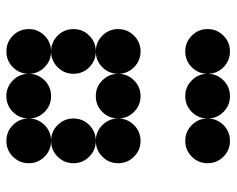

<svg xmlns="http://www.w3.org/2000/svg" viewBox="-88 -636 724 587"><g transform="rotate(90 273.5 -342.0)"><path d="M205.1 -615.2Q205.1 -586.9 185.1 -566.9Q165 -546.9 136.7 -546.9Q108.4 -546.9 88.4 -566.9Q68.4 -586.9 68.4 -615.2Q68.4 -643.6 88.4 -663.6Q108.4 -683.6 136.7 -683.6Q165 -683.6 185.1 -663.6Q205.1 -643.6 205.1 -615.2ZM341.8 -615.2Q341.8 -586.9 321.8 -566.9Q301.8 -546.9 273.4 -546.9Q245.1 -546.9 225.1 -566.9Q205.1 -586.9 205.1 -615.2Q205.1 -643.6 225.1 -663.6Q245.1 -683.6 273.4 -683.6Q301.8 -683.6 321.8 -663.6Q341.8 -643.6 341.8 -615.2ZM478.5 -615.2Q478.5 -586.9 458.5 -566.9Q438.5 -546.9 410.2 -546.9Q381.8 -546.9 361.8 -566.9Q341.8 -586.9 341.8 -615.2Q341.8 -643.6 361.8 -663.6Q381.8 -683.6 410.2 -683.6Q438.5 -683.6 458.5 -663.6Q478.5 -643.6 478.5 -615.2ZM341.8 -341.8Q341.8 -313.5 321.8 -293.5Q301.8 -273.4 273.4 -273.4Q245.1 -273.4 225.1 -293.5Q205.1 -313.5 205.1 -341.8Q205.1 -370.1 225.1 -390.1Q245.1 -410.2 273.4 -410.2Q301.8 -410.2 321.8 -390.1Q341.8 -370.1 341.8 -341.8ZM205.1 -205.1Q205.1 -176.8 185.1 -156.7Q165 -136.7 136.7 -136.7Q108.4 -136.7 88.4 -156.7Q68.4 -176.8 68.4 -205.1Q68.4 -233.4 88.4 -253.4Q108.4 -273.4 136.7 -273.4Q165 -273.4 185.1 -253.4Q205.1 -233.4 205.1 -205.1ZM478.5 -205.1Q478.5 -176.8 458.5 -156.7Q438.5 -136.7 410.2 -136.7Q381.8 -136.7 361.8 -156.7Q341.8 -176.8 341.8 -205.1Q341.8 -233.4 361.8 -253.4Q381.8 -273.4 410.2 -273.4Q438.5 -273.4 458.5 -253.4Q478.5 -233.4 478.5 -205.1ZM341.8 -68.4Q341.8 -40 321.8 -20Q301.8 0 273.4 0Q245.1 0 225.1 -20Q205.1 -40 205.1 -68.4Q205.1 -96.7 225.1 -116.7Q245.1 -136.7 273.4 -136.7Q301.8 -136.7 321.8 -116.7Q341.8 -96.7 341.8 -68.4ZM205.1 -341.8Q205.1 -313.5 185.1 -293.5Q165 -273.4 136.7 -273.4Q108.4 -273.4 88.4 -293.5Q68.4 -313.5 68.4 -341.8Q68.4 -370.1 88.4 -390.1Q108.4 -410.2 136.7 -410.2Q165 -410.2 185.1 -390.1Q205.1 -370.1 205.1 -341.8ZM478.5 -341.8Q478.5 -313.5 458.5 -293.5Q438.5 -273.4 410.2 -273.4Q381.8 -273.4 361.8 -293.5Q341.8 -313.5 341.8 -341.8Q341.8 -370.1 361.8 -390.1Q381.8 -410.2 410.2 -410.2Q438.5 -410.2 458.5 -390.1Q478.5 -370.1 478.5 -341.8ZM205.1 -68.4Q205.1 -40 185.1 -20Q165 0 136.7 0Q108.4 0 88.4 -20Q68.4 -40 68.4 -68.4Q68.4 -96.7 88.4 -116.7Q108.4 -136.7 136.7 -136.7Q165 -136.7 185.1 -116.7Q205.1 -96.7 205.1 -68.4ZM478.5 -68.4Q478.5 -40 458.5 -20Q438.5 0 410.2 0Q381.8 0 361.8 -20Q341.8 -40 341.8 -68.4Q341.8 -96.7 361.8 -116.7Q381.8 -136.7 410.2 -136.7Q438.5 -136.7 458.5 -116.7Q478.5 -96.7 478.5 -68.4Z"/></g></svg>

Font: DatDot
Style: Bold
Weight: 700
Designer: GGBot
Version: 1.00